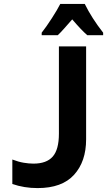

<svg xmlns="http://www.w3.org/2000/svg" viewBox="-20 -951 547 981"><path d="M172 10Q297 10 358.5 -58Q420 -126 420 -239V-714H281V-268Q281 -187 249.5 -151Q218 -115 151 -115Q128 -115 101 -119.5Q74 -124 43 -136V-11Q103 10 172 10ZM193 -771H275Q289 -784 308 -805.5Q327 -827 349 -852Q395 -798 426 -771H507V-784Q449 -858 413 -931H288Q274 -903 245 -858Q216 -813 193 -784Z"/></svg>

Font: Noto Sans Mono Condensed Extra
Style: Regular
Weight: 800
Width: 3
Designer: Monotype Design Team
Foundry: Monotype Imaging Inc.
Version: Version 1.900